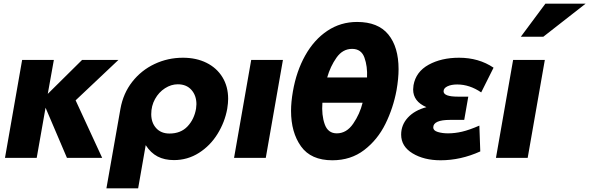

<svg xmlns="http://www.w3.org/2000/svg" viewBox="-20 -856 3195 1041"><path d="M272 -531H100L7 0H179L227 -272L343 0H534L390 -312L622 -531H425L239 -347Z M1043 -267Q1045 -283 1045 -291Q1045 -338 1018 -368.5Q991 -399 944 -399Q908 -399 874.5 -377.5Q841 -356 820.5 -319Q800 -282 800 -237Q800 -191 826.5 -161.5Q853 -132 899 -132Q960 -132 996.5 -170.5Q1033 -209 1043 -267ZM972 -543Q1044 -543 1099.5 -515.5Q1155 -488 1186 -437.5Q1217 -387 1217 -320Q1217 -298 1212 -266Q1199 -194 1159.5 -130Q1120 -66 1058.5 -27Q997 12 923 12Q872 12 834.5 -7.5Q797 -27 770 -69L729 165H557L633 -266Q648 -350 697 -412.5Q746 -475 818 -509Q890 -543 972 -543Z M1514 -531H1342L1249 0H1421Z M2141 -481Q2141 -601 2085.5 -669Q2030 -737 1916 -737Q1827 -737 1755 -689Q1683 -641 1635 -555.5Q1587 -470 1568 -360Q1558 -302 1558 -255Q1558 -138 1612 -62.5Q1666 13 1782 13Q1882 13 1954.5 -42.5Q2027 -98 2069.5 -184Q2112 -270 2130 -367Q2141 -430 2141 -481ZM1889 -591Q1939 -591 1956 -543.5Q1973 -496 1970 -436H1754Q1771 -496 1804.5 -543.5Q1838 -591 1889 -591ZM1806 -133Q1758 -133 1740.5 -182.5Q1723 -232 1728 -299H1946Q1931 -238 1895 -185.5Q1859 -133 1806 -133Z M2409 -133Q2446 -133 2485 -142Q2524 -151 2579 -175L2584 -35Q2478 13 2369 13Q2279 13 2217 -24.5Q2155 -62 2155 -126Q2155 -179 2191.5 -218.5Q2228 -258 2292 -275Q2220 -306 2220 -371Q2220 -378 2222 -394Q2235 -467 2304 -505Q2373 -543 2469 -543Q2576 -543 2656 -489L2589 -355Q2526 -398 2459 -398Q2427 -398 2406 -388Q2385 -378 2385 -361Q2385 -332 2463 -332H2519L2497 -206H2421Q2329 -206 2329 -165Q2329 -148 2353.5 -140.5Q2378 -133 2409 -133Z M2934 -531H2762L2669 0H2841ZM2804 -657H2926L3155 -836H2937Z"/></svg>

Font: Geom ExtraBold
Style: Bold Italic
Weight: 800
Italic angle: -10°
Version: Version 1.102